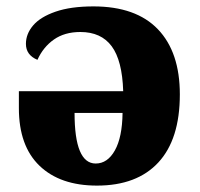

<svg xmlns="http://www.w3.org/2000/svg" viewBox="-20 -570 626 600"><path d="M39 -232V-285H365Q362 -381 329 -425.5Q296 -470 231 -470Q182 -470 148.5 -446.5Q115 -423 97 -383Q61 -398 61 -433Q61 -464 83.5 -490.5Q106 -517 153.5 -533.5Q201 -550 272 -550Q405 -550 473.5 -478.5Q542 -407 542 -275Q542 -135 475 -62.5Q408 10 283 10Q168 10 103.5 -52Q39 -114 39 -232ZM363 -217H213Q213 -59 279 -59Q316 -59 339 -100Q362 -141 363 -217Z"/></svg>

Font: Noto Serif ExtraBold
Style: Regular
Weight: 800
Designer: Monotype Design Team
Foundry: Monotype Imaging Inc.
Version: Version 1.001